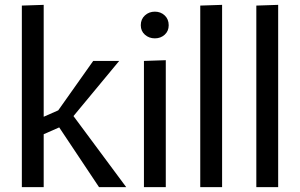

<svg xmlns="http://www.w3.org/2000/svg" viewBox="-20 -771 1237 791"><path d="M70 -748 160 -751V-290L235 -323L202 -291L364 -520H471L263 -269L264 -318L500 0H388L202 -279L244 -255L160 -218V0H70Z M573 -520 663 -523V0H573ZM618 -613Q594 -613 577 -628Q560 -643 560 -667Q560 -692 577 -707.5Q594 -723 618 -723Q642 -723 658.5 -707.5Q675 -692 675 -667Q675 -643 658.5 -628Q642 -613 618 -613Z M805 -748 895 -751V0H805Z M1036 -748 1126 -751V0H1036Z"/></svg>

Font: Murecho Thin
Style: Regular
Weight: 400
Version: Version 1.010